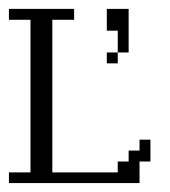

<svg xmlns="http://www.w3.org/2000/svg" viewBox="-20 -410 381 430"><path d="M219.2 -268.1V-292.5H243.7V-268.1ZM0 0V-23.9H48.3V-365.7H0V-390.1H146V-365.7H97.2V-23.9H243.7V-48.3H268.1V-72.8H292.5V-97.2H316.9V-48.3H292.5V0ZM243.7 -292.5V-341.3H219.2V-390.1H268.1V-292.5Z"/></svg>

Font: FS Mondwest Regular
Style: Regular
Weight: 400
Designer: NZWStudios2024
Foundry: https://fontstruct.com
Version: Version 1.0